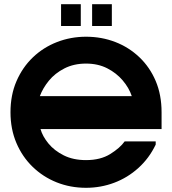

<svg xmlns="http://www.w3.org/2000/svg" viewBox="-20 -885 820 915"><path d="M750 -350V-270H173Q183 -235 211 -201Q239 -167 284 -144.5Q329 -122 390 -122Q459 -122 505.5 -151Q552 -180 574 -211H722V-196Q691 -131 639.5 -84.5Q588 -38 524 -14Q460 10 390 10Q315 10 250 -16Q185 -42 135.5 -90Q86 -138 58 -204Q30 -270 30 -350Q30 -432 58.5 -498Q87 -564 136.5 -611.5Q186 -659 251.5 -684.5Q317 -710 390 -710Q464 -710 529 -685Q594 -660 644 -612.5Q694 -565 722 -499Q750 -433 750 -350ZM170 -427H608Q595 -466 565 -501.5Q535 -537 491 -559.5Q447 -582 390 -582Q332 -582 287 -559Q242 -536 213 -500.5Q184 -465 170 -427ZM271 -865H365V-761H271ZM419 -865H513V-761H419Z"/></svg>

Font: Vina Sans
Style: Regular
Weight: 400
Designer: Andree Nguyen
Foundry: Nguyen Type Foundry
Version: Version 1.002; ttfautohint (v1.8.4.7-5d5b);gftools[0.9.28]